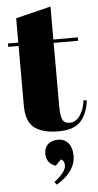

<svg xmlns="http://www.w3.org/2000/svg" viewBox="-62 -688 518 1015"><g transform="rotate(-5 197.0 -180.5)"><path d="M60 -143V-458H5V-476H60V-605L246 -651V-476H376V-458H246V-121Q246 -74 255.5 -52Q265 -30 295 -30Q325 -30 347.5 -60Q370 -90 377 -142L394 -140Q386 -71 350 -30.5Q314 10 231 10Q148 10 104 -23Q60 -56 60 -143ZM197 290 186 275Q249 227 249 192Q249 167 231 159L200 190Q151 172 151 123Q151 90 170.5 72Q190 54 224.5 54Q259 54 279 78.5Q299 103 299 145Q299 230 197 290Z"/></g></svg>

Font: Abril Fatface
Style: Regular
Weight: 400
Designer: Veronika Burian, Jos Scaglione
Foundry: TypeTogether
Version: Version 1.001